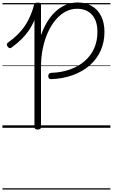

<svg xmlns="http://www.w3.org/2000/svg" viewBox="-20 -1035 914 1555"><path d="M397 -394Q384 -393 377.5 -399.5Q371 -406 371 -419Q371 -432 377.5 -438Q384 -444 395 -445Q479 -448 547.5 -472.5Q616 -497 666 -540.5Q716 -584 742.5 -643.5Q769 -703 769 -776Q769 -868 724.5 -916Q680 -964 604 -964Q556 -964 512.5 -941.5Q469 -919 432.5 -876.5Q396 -834 369 -775.5Q342 -717 327 -644.5Q312 -572 312 -490V-5Q312 4 306 9Q300 14 286 14Q272 14 265.5 9Q259 4 259 -5V-873Q240 -827 214 -789Q188 -751 153.5 -717Q119 -683 74 -650Q65 -643 57 -645.5Q49 -648 41 -658Q34 -670 35.5 -678Q37 -686 46 -691Q102 -731 143 -776.5Q184 -822 211.5 -877Q239 -932 256 -996Q258 -1006 266 -1010Q274 -1014 287 -1014Q299 -1014 305.5 -1009.5Q312 -1005 312 -995V-750Q341 -833 385.5 -892.5Q430 -952 487.5 -983.5Q545 -1015 609 -1015Q674 -1015 723 -986.5Q772 -958 799 -904.5Q826 -851 826 -777Q826 -693 795 -624.5Q764 -556 707 -506Q650 -456 571 -427Q492 -398 397 -394ZM0 490H874V500H0ZM0 -20H874V0H0ZM0 -505H874V-500H0ZM0 -1010H874V-1000H0Z"/></svg>

Font: Playwrite PE Guides
Style: Regular
Weight: 400
Designer: Veronika Burian, José Scaglione
Foundry: TypeTogether
Version: Version 1.003